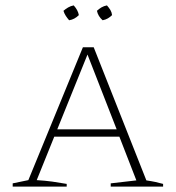

<svg xmlns="http://www.w3.org/2000/svg" viewBox="-20 -691 651 711"><path d="M253 -671Q269 -653 272 -635Q256 -619 236 -616Q229 -624 223.5 -632.5Q218 -641 215 -651Q223 -658 232.5 -663.5Q242 -669 253 -671ZM376 -671Q384 -662 389 -653.5Q394 -645 395 -635Q388 -628 379.5 -623Q371 -618 360 -616Q343 -631 339 -651Q346 -658 355.5 -663.5Q365 -669 376 -671ZM522 -23Q534 -21 540.5 -20Q547 -19 556 -17Q565 -15 584 -10V0H390V-12L485 -23L422 -185H181L116 -24Q148 -22 173.5 -18.5Q199 -15 227 -10V0H27V-12L85 -24L287 -516H327ZM192 -212H412L304 -489Z"/></svg>

Font: Piazzolla SC Thin
Style: Regular
Weight: 100
Designer: Juan Pablo del Peral
Foundry: Huerta Tipografica
Version: Version 1.330